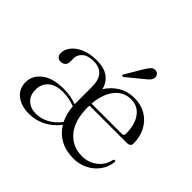

<svg xmlns="http://www.w3.org/2000/svg" viewBox="-152 -841 1047 1047"><g transform="rotate(45 371.0 -318.0)"><path d="M700 -279Q700 -256 670.5 -256H383.5Q383 -249.5 383 -243Q383 -139.5 429.5 -85.5Q476 -31.5 549 -31.5Q599.5 -31.5 637 -60.8Q674.5 -90 683.5 -136.5Q687 -144 692 -143.5Q699.5 -143.5 698.5 -135Q694 -93.5 670.2 -60.8Q646.5 -28 609 -8.8Q571.5 10.5 524.5 10.5Q467 10.5 423.8 -13Q380.5 -36.5 355 -79Q321.5 -35.5 276.8 -13Q232 9.5 182 9.5Q121 9.5 83.8 -20Q46.5 -49.5 46.5 -99.5Q46.5 -152 91.8 -186.8Q137 -221.5 220.5 -221.5Q251 -221.5 275.8 -216.5Q300.5 -211.5 321 -204Q321 -209 321 -215V-336.5Q321 -443.5 229.5 -443.5Q183.5 -443.5 161.8 -423.5Q140 -403.5 140 -379.5V-350Q140 -332.5 129.2 -323Q118.5 -313.5 102 -313.5Q87.5 -313.5 78.8 -322.8Q70 -332 70 -349Q70 -376 90 -401.2Q110 -426.5 147.5 -442.8Q185 -459 237.5 -459Q294 -459 326.8 -435.5Q359.5 -412 370 -369Q396 -410.5 436.8 -434.8Q477.5 -459 528.5 -459Q579 -459 617.8 -436Q656.5 -413 678.2 -372.2Q700 -331.5 700 -279ZM521 -441Q461.5 -441 425.8 -394.5Q390 -348 384 -271.5H616.5Q633 -271.5 633 -286.5Q633 -358.5 602.5 -399.8Q572 -441 521 -441ZM114 -109.5Q114 -66 140.2 -41.8Q166.5 -17.5 207.5 -17.5Q245.5 -17.5 281.2 -36Q317 -54.5 347 -93Q326 -135 322 -189Q301 -196.5 278.5 -201.5Q256 -206.5 229.5 -206.5Q174 -206.5 144 -180Q114 -153.5 114 -109.5ZM451.5 -603Q463.5 -624 474.8 -636Q486 -648 501.5 -647Q515.5 -646 522.5 -636.8Q529.5 -627.5 528.5 -616.5Q527.5 -603 517.8 -592Q508 -581 492.5 -569.5L405.5 -498Q399 -494 394.5 -498Q390.5 -501 395.5 -508.5Z"/></g></svg>

Font: Fraunces 72pt Light
Style: Regular
Weight: 300
Version: Version 1.000;[0bf87f6ff]